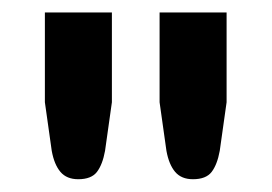

<svg xmlns="http://www.w3.org/2000/svg" viewBox="-20 -743 436 308"><path d="M52 -455.5ZM159.5 -723V-579L148.5 -501Q144.5 -479 135.5 -467.2Q126.5 -455.5 105.5 -455.5Q87 -455.5 77 -467.2Q67 -479 63 -501L52 -579V-723ZM343.5 -723V-579L332.5 -501Q328.5 -479 319.5 -467.2Q310.5 -455.5 289.5 -455.5Q271 -455.5 261 -467.2Q251 -479 247 -501L236 -579V-723Z"/></svg>

Font: Lato
Style: Bold
Weight: 700
Designer: Lukasz Dziedzic
Foundry: tyPoland Lukasz Dziedzic
Version: Version 2.007; 2014-02-27